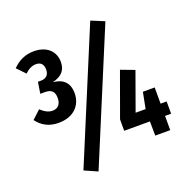

<svg xmlns="http://www.w3.org/2000/svg" viewBox="-153 -956 1173 1192"><g transform="rotate(-20 433.5 -360.0)"><path d="M569 -809 211 51 297 89 656 -773ZM324 -419C324 -490 284 -523 220 -529C285 -544 310 -580 310 -631C310 -697 263 -750 174 -750C120 -750 73 -730 33 -689L85 -635C108 -657 132 -670 159 -670C190 -670 208 -653 208 -617C208 -582 188 -563 153 -563H134L122 -488H151C193 -488 215 -472 215 -427C215 -385 193 -363 159 -363C132 -363 110 -375 82 -400L27 -349C58 -307 103 -279 168 -279C272 -279 324 -343 324 -419ZM843 -175H803V-282H725L704 -175H638L728 -425L638 -459L533 -169V-94H703L704 0H803V-94H843Z"/></g></svg>

Font: Glow Sans TC Compressed
Style: Bold
Weight: 700
Width: 2
Designer: Ryoko NISHIZUKA (kana, bopomofo & ideographs); Paul D. Hunt (Latin, Greek & Cyrillic); Sandoll Communications, Soo-young
Version: Version 0.93